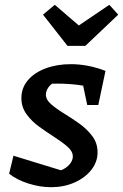

<svg xmlns="http://www.w3.org/2000/svg" viewBox="-20 -771 512 799"><path d="M18 -48 36 -123 251 -57 217 -58Q235 -61 250 -70.5Q265 -80 274 -93Q283 -106 283 -120Q283 -141 261.5 -160Q240 -179 208 -199.5Q176 -220 144 -243Q112 -266 90.5 -295.5Q69 -325 69 -363Q69 -405 96 -437Q123 -469 170 -486.5Q217 -504 275 -504Q310 -504 346.5 -497Q383 -490 419 -476L383 -404Q344 -413 302.5 -418Q261 -423 219 -423Q201 -423 183 -422.5Q165 -422 147 -419L205 -428Q190 -420 180.5 -406Q171 -392 171 -377Q171 -356 193 -337Q215 -318 247 -298.5Q279 -279 311 -256Q343 -233 364.5 -204Q386 -175 386 -137Q386 -97 360 -64Q334 -31 290 -11.5Q246 8 192 8Q147 8 99 -7Q51 -22 18 -48ZM343 -334 313 -476H419L389 -334ZM261 -580 159 -710 208 -751 308 -665 435 -751 472 -710 335 -580Z"/></svg>

Font: Piazzolla Thin
Style: Bold Italic
Weight: 700
Italic angle: -11.3°
Version: Version 2.005